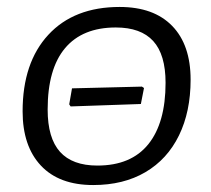

<svg xmlns="http://www.w3.org/2000/svg" viewBox="-20 -525 606 552"><path d="M528 -296Q528 -204 494.5 -135.5Q461 -67 398 -30Q335 7 248 7Q150 7 97.5 -49Q45 -105 45 -205Q45 -345 119 -425Q193 -505 324 -505Q422 -505 475 -450.5Q528 -396 528 -296ZM117 -210Q117 -128 152.5 -88.5Q188 -49 260 -49Q357 -49 406.5 -110.5Q456 -172 456 -287Q456 -368 420.5 -407Q385 -446 313 -446Q217 -446 167 -386.5Q117 -327 117 -210ZM179 -225 187 -271 388 -276 394 -272 385 -226 183 -219Z"/></svg>

Font: Alegreya Sans SC
Style: Italic
Weight: 400
Italic angle: -7°
Designer: Juan Pablo del Peral
Foundry: Huerta Tipografica
Version: Version 2.008; ttfautohint (v1.6)